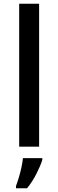

<svg xmlns="http://www.w3.org/2000/svg" viewBox="-20 -780 310 1021"><path d="M188 0H82V-760H188ZM205 70Q196 100 174 143.5Q152 187 124 221H65V209Q72 191 80 164.5Q88 138 94 110Q100 82 102 61H205Z"/></svg>

Font: Noto Sans Lao Looped Medium
Style: Regular
Weight: 500
Designer: Mark Frömberg, Ben Mitchell
Foundry: The Fontpad Ltd
Version: Version 1.002; ttfautohint (v1.8.4.7-5d5b)